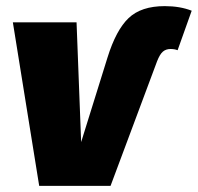

<svg xmlns="http://www.w3.org/2000/svg" viewBox="-20 -607 646 627"><path d="M22 -534H230L245 -143L331 -419Q359 -509 400 -548Q441 -587 518 -587Q568 -587 606 -572L560 -443Q550 -447 537 -447Q522 -447 512 -438.5Q502 -430 493 -407L341 0H108Z"/></svg>

Font: FiraGO Heavy
Style: Italic
Weight: 900
Italic angle: -8°
Designer: bBox Type GmbH
Foundry: bBox Type GmbH
Version: Version 1.001